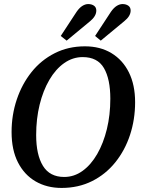

<svg xmlns="http://www.w3.org/2000/svg" viewBox="-20 -908 704 945"><path d="M283 17Q211 17 155.5 -15Q100 -47 68.5 -108.5Q37 -170 37 -258Q37 -342 62.5 -418Q88 -494 135 -553Q182 -612 249 -646Q316 -680 398 -680Q473 -680 528.5 -646.5Q584 -613 614.5 -551.5Q645 -490 645 -405Q645 -320 620 -244Q595 -168 547.5 -109Q500 -50 433 -16.5Q366 17 283 17ZM296 -37Q345 -37 386.5 -67Q428 -97 458.5 -150Q489 -203 506 -272.5Q523 -342 523 -422Q523 -519 491.5 -573Q460 -627 387 -627Q338 -627 296 -597.5Q254 -568 223 -515Q192 -462 175 -392.5Q158 -323 158 -243Q158 -146 191.5 -91.5Q225 -37 296 -37ZM279 -731 357 -850Q371 -870 385.5 -879Q400 -888 414 -888Q431 -888 442.5 -880Q454 -872 454 -856Q454 -829 424 -804L308 -708ZM448 -731 526 -850Q540 -870 554.5 -879Q569 -888 583 -888Q600 -888 611.5 -880Q623 -872 623 -856Q623 -829 592 -804L476 -708Z"/></svg>

Font: Source Serif 4 Semibold
Style: Italic
Weight: 600
Italic angle: -12°
Designer: Frank Grießhammer
Foundry: Adobe
Version: Version 4.005;hotconv 1.1.0;makeotfexe 2.6.0